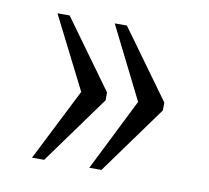

<svg xmlns="http://www.w3.org/2000/svg" viewBox="-52 -511 524 482"><g transform="rotate(10 210.0 -270.0)"><path d="M204 -86 296 -270 204 -454H235L361 -280V-260L235 -86ZM58 -86 151 -270 58 -454H89L215 -280V-260L89 -86Z"/></g></svg>

Font: Noto Serif Ethiopic Condensed Light
Style: Regular
Weight: 300
Width: 3
Designer: Monotype Design Team
Foundry: Monotype Imaging Inc.
Version: Version 2.102